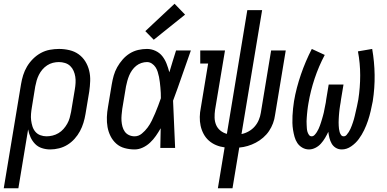

<svg xmlns="http://www.w3.org/2000/svg" viewBox="-43 -789 2063 1024"><path d="M-23 215 69 -339Q73 -364 80.5 -388Q88 -412 101 -434Q114 -456 133 -475Q152 -494 175 -506.5Q198 -519 223 -523.5Q248 -528 272 -528Q300 -528 327.5 -521.5Q355 -515 376.5 -499.5Q398 -484 412 -461.5Q426 -439 432.5 -412.5Q439 -386 438 -357.5Q437 -329 433 -301L413 -181Q409 -157 402 -134Q395 -111 383.5 -89.5Q372 -68 355 -49Q338 -30 317 -17Q296 -4 272 2Q248 8 225 8Q202 8 180.5 1Q159 -6 144 -21.5Q129 -37 120 -57Q111 -77 107 -99L55 215ZM205 -62Q221 -62 237.5 -66Q254 -70 269 -79Q284 -88 295.5 -101Q307 -114 315.5 -129Q324 -144 328.5 -160Q333 -176 336 -192L356 -312Q359 -329 360 -346.5Q361 -364 358.5 -380Q356 -396 349.5 -411Q343 -426 331.5 -437Q320 -448 304 -453Q288 -458 271 -458Q255 -458 239 -454Q223 -450 208.5 -440.5Q194 -431 183 -418Q172 -405 164.5 -390Q157 -375 152.5 -359.5Q148 -344 145 -328L127 -217Q124 -200 122.5 -182Q121 -164 123 -147.5Q125 -131 130 -115Q135 -99 145.5 -86.5Q156 -74 172 -68Q188 -62 205 -62Z M675 8Q648 8 622 1Q596 -6 577 -23Q558 -40 546.5 -63Q535 -86 530.5 -111.5Q526 -137 527 -164.5Q528 -192 533 -219L553 -339Q557 -363 563.5 -386Q570 -409 582 -430.5Q594 -452 611 -471.5Q628 -491 649 -504Q670 -517 693.5 -522.5Q717 -528 741 -528Q765 -528 787 -517.5Q809 -507 823 -489Q837 -471 845.5 -449Q854 -427 860 -404L861 -406Q869 -434 878 -462.5Q887 -491 896 -520H975Q951 -453 928 -386Q905 -319 880 -252Q883 -189 885.5 -126Q888 -63 891 0H812Q813 -26 813 -52.5Q813 -79 814 -105Q802 -84 788.5 -64.5Q775 -45 757.5 -28.5Q740 -12 718.5 -2Q697 8 675 8ZM675 -62Q696 -62 713.5 -76.5Q731 -91 744 -108.5Q757 -126 766.5 -145.5Q776 -165 784.5 -185Q793 -205 800.5 -225Q808 -245 815 -265Q815 -279 814.5 -293.5Q814 -308 812.5 -322Q811 -336 809.5 -350.5Q808 -365 805 -379Q802 -393 798 -406Q794 -419 786.5 -430.5Q779 -442 767 -450Q755 -458 741 -458Q726 -458 711 -453Q696 -448 683.5 -438Q671 -428 661.5 -414.5Q652 -401 646 -386.5Q640 -372 636 -357.5Q632 -343 629 -328L609 -208Q607 -192 605.5 -176Q604 -160 605 -144.5Q606 -129 610 -114Q614 -99 622.5 -87Q631 -75 645 -68.5Q659 -62 675 -62ZM777 -577 732 -623 888 -769 944 -711Z M1119 215 1155 -3Q1131 -6 1109.5 -15Q1088 -24 1071 -39Q1054 -54 1043 -74.5Q1032 -95 1027 -118Q1022 -141 1022.5 -165.5Q1023 -190 1028 -214L1067 -450H1025V-520H1157L1104 -203Q1101 -182 1101.5 -161.5Q1102 -141 1109.5 -123Q1117 -105 1132.5 -92.5Q1148 -80 1167 -75L1276 -735H1355L1245 -74Q1265 -78 1283.5 -88.5Q1302 -99 1315.5 -114.5Q1329 -130 1337 -149Q1345 -168 1348 -187L1403 -520H1481L1424 -176Q1421 -153 1413 -131.5Q1405 -110 1392 -90.5Q1379 -71 1360.5 -55Q1342 -39 1321 -28Q1300 -17 1278 -10.5Q1256 -4 1233 -2L1197 215Z M1605 8Q1586 8 1569.5 -1.5Q1553 -11 1543 -26Q1533 -41 1528 -59Q1523 -77 1520 -95.5Q1517 -114 1516.5 -133Q1516 -152 1517 -171.5Q1518 -191 1520 -210.5Q1522 -230 1525 -249Q1531 -285 1540.5 -321Q1550 -357 1562 -392Q1574 -427 1588.5 -461Q1603 -495 1620 -528L1689 -496Q1657 -436 1635 -370Q1613 -304 1602 -238Q1600 -229 1599 -219.5Q1598 -210 1596.5 -200Q1595 -190 1594.5 -180.5Q1594 -171 1593 -161.5Q1592 -152 1592 -142.5Q1592 -133 1592.5 -123.5Q1593 -114 1593.5 -105Q1594 -96 1596.5 -87Q1599 -78 1604.5 -70Q1610 -62 1619 -62Q1628 -62 1635 -69.5Q1642 -77 1647 -85Q1652 -93 1656 -101.5Q1660 -110 1663 -118.5Q1666 -127 1669 -136Q1672 -145 1674.5 -154Q1677 -163 1679.5 -171.5Q1682 -180 1684 -189Q1686 -198 1687.5 -207Q1689 -216 1691 -224.5Q1693 -233 1694.5 -242Q1696 -251 1697 -260L1710 -338H1789L1776 -260Q1775 -251 1773.5 -242Q1772 -233 1770.5 -224.5Q1769 -216 1768 -207Q1767 -198 1766 -189Q1765 -180 1764.5 -171Q1764 -162 1763.5 -153.5Q1763 -145 1763 -136Q1763 -127 1763.5 -118.5Q1764 -110 1765 -101.5Q1766 -93 1768.5 -84.5Q1771 -76 1776 -69Q1781 -62 1790 -62Q1799 -62 1805.5 -69.5Q1812 -77 1817 -85Q1822 -93 1826 -101.5Q1830 -110 1833 -118.5Q1836 -127 1839 -135.5Q1842 -144 1844.5 -153Q1847 -162 1849 -170.5Q1851 -179 1853 -188Q1855 -197 1857 -205.5Q1859 -214 1861 -223Q1863 -232 1864.5 -240.5Q1866 -249 1868 -258Q1878 -323 1878 -387.5Q1878 -452 1866 -515L1942 -528Q1954 -459 1955 -389.5Q1956 -320 1945 -249Q1940 -223 1934 -197Q1928 -171 1919.5 -145.5Q1911 -120 1899 -95Q1887 -70 1870.5 -47.5Q1854 -25 1830 -8.5Q1806 8 1780 8Q1762 8 1748 -0.5Q1734 -9 1726 -23Q1718 -37 1714 -53Q1710 -69 1708 -86Q1700 -69 1690.5 -53Q1681 -37 1668.5 -23Q1656 -9 1639 -0.5Q1622 8 1605 8Z"/></svg>

Font: Iosevka Gothic
Style: Italic
Weight: 400
Italic angle: -9°
Monospace: yes
Designer: Belleve Invis
Foundry: Belleve Invis
Version: Version 15.5.1; ttfautohint (v1.8.4)